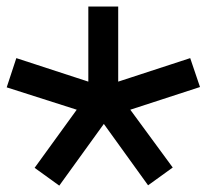

<svg xmlns="http://www.w3.org/2000/svg" viewBox="-20 -571 640 588"><path d="M86 -57 215 -235 0.5 -303.5 30 -393 250.5 -321V-551H342V-321L562.5 -393L592.5 -304.5L379 -235L509 -58L433.5 -3.5L298 -191.5L161.5 -2.5Z"/></svg>

Font: JuliaMono
Style: Regular
Weight: 400
Monospace: yes
Designer: cormullion
Foundry: corm
Version: Version 0.055; ttfautohint (v1.8.4)